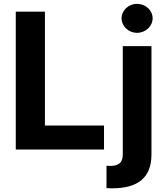

<svg xmlns="http://www.w3.org/2000/svg" viewBox="-20 -789 880 1013"><path d="M63.2 0H528.8V-126.8H217V-727.3H63.2ZM541.9 203.8C552.9 204.2 561.8 204.5 572.4 204.5C701 204.5 779.1 153.4 779.1 27V-545.5H627.8V24.5C627.8 65.7 610.4 86.3 561.8 86.3C555.4 86.3 549.7 86.3 541.9 85.6ZM621.4 -692.5C621.4 -650.2 658.4 -615.8 703.1 -615.8C748.2 -615.8 785.2 -650.2 785.2 -692.5C785.2 -734.4 748.2 -768.8 703.1 -768.8C658.4 -768.8 621.4 -734.4 621.4 -692.5Z"/></svg>

Font: Magic Ui Pro
Style: Bold
Weight: 700
Designer: Stefan Endress, Andreas Faust
Version: Version 1.000;FEAKit 1.0